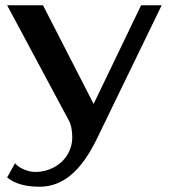

<svg xmlns="http://www.w3.org/2000/svg" viewBox="-20 -510 640 728"><path d="M7 163 37 109Q48 123 71 132.5Q94 142 114 142Q151 142 183.5 125Q216 108 235 77.5Q254 47 254 10Q254 -32 239 -57L7 -490H143L335 -116L515 -490H593L348 15Q303 108 249.5 153Q196 198 130 198Q50 198 7 163Z"/></svg>

Font: Fahkwang SemiBold
Style: Regular
Weight: 600
Designer: Suppakit Chalermlarp | Katatrad Co.,Ltd.
Foundry: Cadson Demak Co.,Ltd.
Version: Version 1.000; ttfautohint (v1.6)